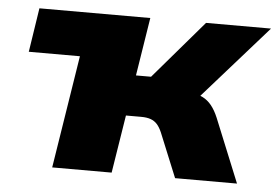

<svg xmlns="http://www.w3.org/2000/svg" viewBox="-42 -565 899 621"><g transform="rotate(5 407.0 -254.5)"><path d="M148 0 206 -366H40L62 -509H422L392 -320H441L603 -509H814L580 -244L569 -280Q595 -278 612 -269.5Q629 -261 641.5 -245.5Q654 -230 664 -206L748 0H547L488 -144Q481 -160 472.5 -169.5Q464 -179 451.5 -183.5Q439 -188 421 -188H371L341 0Z"/></g></svg>

Font: Nunito Sans 6pt Black
Style: Italic
Weight: 900
Italic angle: -9°
Version: Version 3.101;gftools[0.9.27]